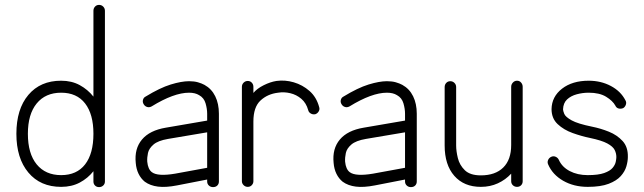

<svg xmlns="http://www.w3.org/2000/svg" viewBox="-20 -751 2635 785"><path d="M385 14Q375 14 368.5 7.5Q362 1 362 -9V-51Q339 -22 306 -4.5Q273 13 230 13Q145 13 96 -45.5Q47 -104 47 -204Q47 -305 96 -363Q145 -421 230 -421Q273 -421 306 -403Q339 -385 362 -356V-707Q362 -717 368.5 -724Q375 -731 385 -731Q395 -731 402 -724Q409 -717 409 -707V-9Q409 1 402 7.5Q395 14 385 14ZM230 -35Q294 -35 328 -79Q362 -123 362 -204Q362 -284 328 -328Q294 -372 230 -372Q166 -372 130 -328Q94 -284 94 -204Q94 -123 130 -79Q166 -35 230 -35Z M851 14Q841 14 834 7.5Q827 1 827 -9V-17L704 7Q658 16 626 12Q594 8 572 -8Q556 -21 546.5 -40.5Q537 -60 535 -85Q529 -143 560.5 -180.5Q592 -218 658 -229L827 -258V-286Q827 -306 820.5 -328.5Q814 -351 794 -362Q778 -372 753 -372Q691 -372 600 -316Q591 -311 582 -313.5Q573 -316 568 -324Q562 -333 564.5 -342.5Q567 -352 575 -356Q634 -392 678 -405.5Q722 -419 753 -419Q774 -419 789.5 -414.5Q805 -410 816 -404Q845 -388 860 -357.5Q875 -327 875 -286V-9Q875 1 868.5 7.5Q862 14 851 14ZM696 -41 827 -65V-210L667 -183Q626 -176 607.5 -160Q589 -144 585 -125.5Q581 -107 582 -90Q585 -59 601 -47Q625 -29 696 -41Z M993 13Q983 13 976 6Q969 -1 969 -10V-396Q969 -406 976 -413Q983 -420 993 -420Q1003 -420 1009.5 -413Q1016 -406 1016 -396V-371Q1031 -389 1058 -402.5Q1085 -416 1110 -420Q1145 -425 1181 -414.5Q1217 -404 1245.5 -379Q1274 -354 1285 -313Q1288 -304 1283 -295.5Q1278 -287 1269 -284Q1259 -282 1250.5 -287Q1242 -292 1240 -301Q1232 -330 1212 -347Q1192 -364 1166.5 -370Q1141 -376 1117 -372Q1074 -367 1045 -340Q1016 -313 1016 -254V-10Q1016 -1 1009.5 6Q1003 13 993 13Z M1660 14Q1650 14 1643 7.5Q1636 1 1636 -9V-17L1513 7Q1467 16 1435 12Q1403 8 1381 -8Q1365 -21 1355.5 -40.5Q1346 -60 1344 -85Q1338 -143 1369.5 -180.5Q1401 -218 1467 -229L1636 -258V-286Q1636 -306 1629.5 -328.5Q1623 -351 1603 -362Q1587 -372 1562 -372Q1500 -372 1409 -316Q1400 -311 1391 -313.5Q1382 -316 1377 -324Q1371 -333 1373.5 -342.5Q1376 -352 1384 -356Q1443 -392 1487 -405.5Q1531 -419 1562 -419Q1583 -419 1598.5 -414.5Q1614 -410 1625 -404Q1654 -388 1669 -357.5Q1684 -327 1684 -286V-9Q1684 1 1677.5 7.5Q1671 14 1660 14ZM1505 -41 1636 -65V-210L1476 -183Q1435 -176 1416.5 -160Q1398 -144 1394 -125.5Q1390 -107 1391 -90Q1394 -59 1410 -47Q1434 -29 1505 -41Z M1946 13Q1877 13 1837.5 -32Q1798 -77 1798 -156V-395Q1798 -405 1804.5 -412Q1811 -419 1821 -419Q1831 -419 1838 -412Q1845 -405 1845 -395V-156Q1845 -133 1852 -104.5Q1859 -76 1880.5 -55Q1902 -34 1946 -34Q2005 -34 2037.5 -66Q2070 -98 2070 -158V-396Q2070 -406 2077 -413.5Q2084 -421 2094 -421Q2104 -421 2110.5 -413.5Q2117 -406 2117 -396V-10Q2117 0 2110.5 6.5Q2104 13 2094 13Q2084 13 2077 6.5Q2070 0 2070 -10V-41Q2047 -16 2015.5 -1.5Q1984 13 1946 13Z M2383 13Q2326 13 2282.5 -12Q2239 -37 2221 -79Q2217 -88 2221 -97Q2225 -106 2234 -110Q2243 -114 2252 -110Q2261 -106 2265 -97Q2278 -68 2309.5 -51.5Q2341 -35 2383 -35Q2426 -35 2450 -43.5Q2474 -52 2484.5 -64.5Q2495 -77 2497.5 -89.5Q2500 -102 2500 -109Q2500 -124 2493 -138Q2486 -152 2463 -164.5Q2440 -177 2392 -187Q2358 -194 2321.5 -207Q2285 -220 2260 -243.5Q2235 -267 2235 -305Q2236 -356 2278 -388.5Q2320 -421 2387 -421Q2437 -421 2477.5 -399.5Q2518 -378 2537 -341Q2542 -333 2539 -323.5Q2536 -314 2528 -309Q2518 -305 2509 -307.5Q2500 -310 2496 -319Q2485 -339 2458 -355.5Q2431 -372 2387 -372Q2362 -372 2338 -365.5Q2314 -359 2298.5 -344.5Q2283 -330 2282 -304Q2282 -298 2287 -285.5Q2292 -273 2317 -259Q2342 -245 2401 -233Q2436 -226 2469.5 -212.5Q2503 -199 2525.5 -174.5Q2548 -150 2547 -109Q2547 -92 2541 -71Q2535 -50 2518 -31Q2501 -12 2468.5 0.5Q2436 13 2383 13Z"/></svg>

Font: Zen Kurenaido
Style: Regular
Weight: 400
Designer: Yoshimichi Ohira
Foundry: Positype
Version: Version 1.001